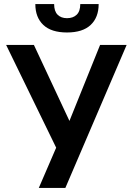

<svg xmlns="http://www.w3.org/2000/svg" viewBox="-20 -920 650 940"><path d="M255 -197 10 -700H146L320 -328L470 -700H600L300 0H170ZM308 -761Q231 -761 192 -798Q153 -835 153 -900H245Q245 -865 262 -848Q279 -831 308 -831Q338 -831 355.5 -848Q373 -865 373 -900H463Q463 -835 424 -798Q385 -761 308 -761Z"/></svg>

Font: PT Root UI Web Bold
Style: Regular
Weight: 700
Designer: Vitaly Kuzmin
Foundry: ParaType Ltd.
Version: Version 1.000W